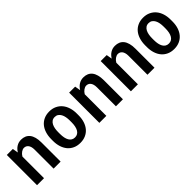

<svg xmlns="http://www.w3.org/2000/svg" viewBox="182 -1478 2418 2418"><g transform="rotate(-45 1391.0 -269.0)"><path d="M178.7 -538.1 191.9 -461.9Q215.8 -502.4 252.2 -525.1Q288.6 -547.9 333.5 -547.9Q370.6 -547.9 399.9 -535.4Q429.2 -522.9 449.7 -497.3Q470.2 -471.7 481 -432.1Q491.7 -392.6 491.7 -338.9V0H366.7V-337.9Q366.7 -367.2 360.4 -388.4Q354 -409.7 343.3 -423.1Q332.5 -436.5 317.9 -442.9Q303.2 -449.2 286.6 -449.2Q274.9 -449.2 262.5 -444.6Q250 -439.9 238 -431.4Q226.1 -422.9 215.3 -411.1Q204.6 -399.4 196.3 -384.8V0H71.8V-538.1Z M607.9 -285.2Q608.4 -343.3 623.8 -391.6Q639.2 -439.9 668.2 -474.6Q697.3 -509.3 739.5 -528.6Q781.7 -547.9 835.4 -547.9Q890.1 -547.9 932.6 -527.8Q975.1 -507.8 1004.4 -472.7Q1033.7 -437.5 1048.8 -389.4Q1064 -341.3 1064 -285.2V-251.5Q1064 -192.9 1048.3 -144.8Q1032.7 -96.7 1003.4 -62.3Q974.1 -27.8 931.9 -8.8Q889.6 10.3 836.4 10.3Q781.2 10.3 738.8 -9.3Q696.3 -28.8 667.2 -63.7Q638.2 -98.6 623 -146.7Q607.9 -194.8 607.9 -251.5ZM732.4 -251.5Q732.4 -214.4 738.5 -184.1Q744.6 -153.8 757.3 -132.1Q770 -110.4 789.6 -98.4Q809.1 -86.4 836.4 -86.4Q862.8 -86.4 882.3 -98.4Q901.9 -110.4 914.6 -132.3Q927.2 -154.3 933.3 -184.6Q939.5 -214.8 939.5 -251.5V-285.2Q939.5 -316.9 934.1 -346.7Q928.7 -376.5 916.3 -399.4Q903.8 -422.4 884 -436.3Q864.3 -450.2 835.4 -450.2Q806.2 -450.2 786.4 -436Q766.6 -421.9 754.6 -398.4Q742.7 -375 737.5 -345.5Q732.4 -315.9 732.4 -285.2Z M1288.6 -538.1 1301.8 -461.9Q1325.7 -502.4 1362.1 -525.1Q1398.4 -547.9 1443.4 -547.9Q1480.5 -547.9 1509.8 -535.4Q1539.1 -522.9 1559.6 -497.3Q1580.1 -471.7 1590.8 -432.1Q1601.6 -392.6 1601.6 -338.9V0H1476.6V-337.9Q1476.6 -367.2 1470.2 -388.4Q1463.9 -409.7 1453.1 -423.1Q1442.4 -436.5 1427.7 -442.9Q1413.1 -449.2 1396.5 -449.2Q1384.8 -449.2 1372.3 -444.6Q1359.9 -439.9 1347.9 -431.4Q1335.9 -422.9 1325.2 -411.1Q1314.5 -399.4 1306.2 -384.8V0H1181.6V-538.1Z M1850.6 -538.1 1863.8 -461.9Q1887.7 -502.4 1924.1 -525.1Q1960.4 -547.9 2005.4 -547.9Q2042.5 -547.9 2071.8 -535.4Q2101.1 -522.9 2121.6 -497.3Q2142.1 -471.7 2152.8 -432.1Q2163.6 -392.6 2163.6 -338.9V0H2038.6V-337.9Q2038.6 -367.2 2032.2 -388.4Q2025.9 -409.7 2015.1 -423.1Q2004.4 -436.5 1989.7 -442.9Q1975.1 -449.2 1958.5 -449.2Q1946.8 -449.2 1934.3 -444.6Q1921.9 -439.9 1909.9 -431.4Q1897.9 -422.9 1887.2 -411.1Q1876.5 -399.4 1868.2 -384.8V0H1743.7V-538.1Z M2279.8 -285.2Q2280.3 -343.3 2295.7 -391.6Q2311 -439.9 2340.1 -474.6Q2369.1 -509.3 2411.4 -528.6Q2453.6 -547.9 2507.3 -547.9Q2562 -547.9 2604.5 -527.8Q2647 -507.8 2676.3 -472.7Q2705.6 -437.5 2720.7 -389.4Q2735.8 -341.3 2735.8 -285.2V-251.5Q2735.8 -192.9 2720.2 -144.8Q2704.6 -96.7 2675.3 -62.3Q2646 -27.8 2603.8 -8.8Q2561.5 10.3 2508.3 10.3Q2453.1 10.3 2410.6 -9.3Q2368.2 -28.8 2339.1 -63.7Q2310.1 -98.6 2294.9 -146.7Q2279.8 -194.8 2279.8 -251.5ZM2404.3 -251.5Q2404.3 -214.4 2410.4 -184.1Q2416.5 -153.8 2429.2 -132.1Q2441.9 -110.4 2461.4 -98.4Q2481 -86.4 2508.3 -86.4Q2534.7 -86.4 2554.2 -98.4Q2573.7 -110.4 2586.4 -132.3Q2599.1 -154.3 2605.2 -184.6Q2611.3 -214.8 2611.3 -251.5V-285.2Q2611.3 -316.9 2606 -346.7Q2600.6 -376.5 2588.1 -399.4Q2575.7 -422.4 2555.9 -436.3Q2536.1 -450.2 2507.3 -450.2Q2478 -450.2 2458.3 -436Q2438.5 -421.9 2426.5 -398.4Q2414.6 -375 2409.4 -345.5Q2404.3 -315.9 2404.3 -285.2Z"/></g></svg>

Font: Ufes Sans SemiBold
Style: Regular
Weight: 600
Designer: Ricardo Esteves & Filipe Motta
Foundry: ProDesignUfes - Ricardo Esteves, Filipe Motta (This is a derivative work, based on Roboto family, by Christian Robertson
Version: Version 2.0